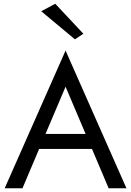

<svg xmlns="http://www.w3.org/2000/svg" viewBox="-20 -1005 700 1025"><path d="M223 -290H437L330 -542ZM189 -210 100 0H5L330 -735L655 0H560L471 -210ZM200 -945 275 -985 425 -825 380 -795Z"/></svg>

Font: jost-mod-400
Style: Regular
Weight: 400
Version: Version 3.200; ttfautohint (v0.97) -l 8 -r 50 -G 200 -x 14 -